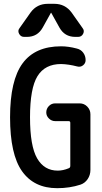

<svg xmlns="http://www.w3.org/2000/svg" viewBox="-20 -985 540 1015"><path d="M282.2 9.8Q160.2 9.8 96.7 -79.6Q33.2 -168.9 33.2 -364.7Q33.2 -560.5 99.6 -650.4Q166 -740.2 302.7 -740.2Q341.8 -740.2 385.7 -728.5Q407.2 -723.6 419.9 -706.5Q432.6 -689.5 432.6 -667Q432.6 -650.4 418.9 -639.6Q405.3 -628.9 387.7 -633.8Q342.8 -645.5 302.7 -646.5Q217.8 -646.5 178.2 -582.5Q138.7 -518.6 138.7 -365.2Q138.7 -212.9 176.3 -147.9Q213.9 -83 285.2 -83Q313.5 -83 343.8 -95.7Q351.6 -98.6 351.6 -108.4V-335.9Q351.6 -344.7 342.8 -344.7H271.5Q252.9 -344.7 238.8 -358.4Q224.6 -372.1 224.6 -390.6Q224.6 -410.2 238.3 -424.3Q252 -438.5 271.5 -438.5H401.4Q424.8 -438.5 441.4 -421.4Q458 -404.3 458 -380.9V-86.9Q458 -59.6 443.4 -38.1Q428.7 -16.6 405.3 -8.8Q348.6 9.8 282.2 9.8ZM267.6 -964.8Q324.2 -964.8 358.4 -918.9L417 -835.9Q427.7 -822.3 419.4 -806.2Q411.1 -790 392.6 -790H377.9Q321.3 -790 293.9 -839.8L251 -917Q251 -918 250 -918Q249 -918 249 -917L206.1 -839.8Q178.7 -790 122.1 -790H107.4Q89.8 -790 81.1 -806.2Q72.3 -822.3 83 -835.9L141.6 -918.9Q174.8 -964.8 232.4 -964.8Z"/></svg>

Font: Rounded Mgen+ 1m medium
Style: Regular
Weight: 500
Designer: [Source Han Sans]
Ryoko NISHIZUKA  (kana & ideographs); Paul D. Hunt (Latin, Greek & Cyrillic); Wenlong ZHANG  (bopomofo
Version: Version 1.059.20150602